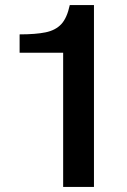

<svg xmlns="http://www.w3.org/2000/svg" viewBox="-20 -734 499 754"><path d="M228 0V-565L271 -527H57V-599Q120 -599 159 -607Q198 -615 220.5 -639Q243 -663 254 -714H349V0Z"/></svg>

Font: Noto Sans Nag Mundari SemiBold
Style: Regular
Weight: 600
Version: Version 1.000